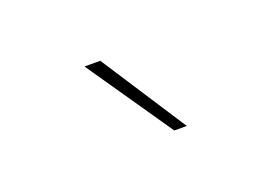

<svg xmlns="http://www.w3.org/2000/svg" viewBox="-40 -864 459 324"><g transform="rotate(-20 189.0 -701.5)"><path d="M230.5 -625 125 -778.3H153.3L252.9 -625Z"/></g></svg>

Font: Inter Tight Thin
Style: Regular
Weight: 250
Designer: Rasmus Andersson
Foundry: rsms
Version: Version 3.004